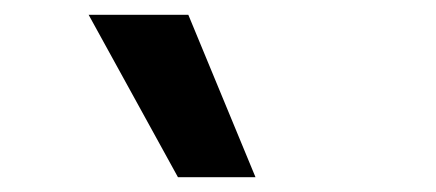

<svg xmlns="http://www.w3.org/2000/svg" viewBox="-20 -810 590 260"><path d="M221 -570 100 -790H235L326 -570Z"/></svg>

Font: M PLUS Code Latin SemiExpanded Medium
Style: Regular
Weight: 500
Width: 6
Designer: Coji Morishita
Foundry: UNDERFOREST DESIGN
Version: Version 1.002; ttfautohint (v1.8.3)